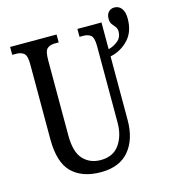

<svg xmlns="http://www.w3.org/2000/svg" viewBox="-115 -861 848 962"><g transform="rotate(-15 309.0 -380.0)"><path d="M290 10Q194 10 140.5 -42Q87 -94 87 -216V-605Q87 -649 72 -661Q57 -673 34 -673H12V-714H253V-673H232Q208 -673 193.5 -660.5Q179 -648 179 -601V-211Q179 -124 214 -86.5Q249 -49 305 -49Q370 -49 402 -95Q434 -141 434 -208V-605Q434 -649 419.5 -661Q405 -673 382 -673H361V-714H486V-575Q517 -584 537 -601.5Q557 -619 557 -648Q557 -664 549 -673.5Q541 -683 533 -693.5Q525 -704 525 -723Q525 -745 537 -757.5Q549 -770 567 -770Q590 -770 604 -752Q618 -734 618 -699Q618 -630 579 -589.5Q540 -549 486 -538V-208Q486 -108 436.5 -49Q387 10 290 10Z"/></g></svg>

Font: Noto Serif ExtraCondensed
Style: Regular
Weight: 400
Width: 2
Designer: Monotype Design Team
Foundry: Monotype Imaging Inc.
Version: Version 2.015